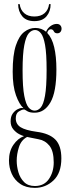

<svg xmlns="http://www.w3.org/2000/svg" viewBox="-20 -662 334 931"><path d="M149 249Q106.5 249 78.5 230Q50.5 211 37 180.8Q23.5 150.5 23.5 116.5Q23.5 71.5 45 40.2Q66.5 9 96.5 -2Q88.5 -3.5 73 -11.5Q57.5 -19.5 44.5 -35Q31.5 -50.5 31.5 -74Q31.5 -97 41.5 -111Q51.5 -125 64.2 -131.8Q77 -138.5 86 -138.5Q87.5 -138.5 90.2 -138.2Q93 -138 94 -137.5Q73.5 -155.5 57.5 -199.8Q41.5 -244 41.5 -314.5Q41.5 -395.5 57 -441.8Q72.5 -488 97.5 -507.2Q122.5 -526.5 151 -526.5Q181.5 -526.5 203.5 -508Q209 -523.5 224 -534.8Q239 -546 255 -546Q266.5 -546 272.5 -539.2Q278.5 -532.5 278.5 -523Q278.5 -513.5 273 -507Q267.5 -500.5 258 -500.5Q245.5 -500.5 241 -510.2Q236.5 -520 226.5 -520Q213.5 -520 209 -502.5Q232 -478.5 242.8 -433.2Q253.5 -388 253.5 -325.5Q253.5 -215.5 224.5 -165.5Q195.5 -115.5 148 -115.5Q126 -115.5 114.2 -121.8Q102.5 -128 100.5 -130Q99.5 -131 95.5 -131Q86.5 -131 71.5 -121.8Q56.5 -112.5 56.5 -88Q56.5 -60 79.8 -45.2Q103 -30.5 157.5 -23Q219 -15 248.2 14.5Q277.5 44 277.5 106Q277.5 177 239.2 213Q201 249 149 249ZM148 -125.5Q164 -125.5 177.2 -140.2Q190.5 -155 198.2 -197.5Q206 -240 206 -323.5Q206 -402.5 198.5 -444Q191 -485.5 178.2 -501Q165.5 -516.5 150 -516.5Q133.5 -516.5 119.8 -501Q106 -485.5 97.8 -443Q89.5 -400.5 89.5 -320.5Q89.5 -238.5 97.8 -196.8Q106 -155 119.2 -140.2Q132.5 -125.5 148 -125.5ZM149 240Q194 240 217.2 206Q240.5 172 240.5 125.5Q240.5 70 219.5 44.2Q198.5 18.5 166 13Q141 8.5 129.8 5.8Q118.5 3 111.5 2Q82.5 17.5 71.8 51.5Q61 85.5 61 117Q61 144.5 69.2 173Q77.5 201.5 96.8 220.8Q116 240 149 240ZM146.5 -559.5Q107.5 -559.5 87.8 -583.2Q68 -607 68 -642H75.5Q79 -614 97.5 -598Q116 -582 146.5 -582Q177.5 -582 196 -598Q214.5 -614 218 -642H225.5Q225.5 -607 205.8 -583.2Q186 -559.5 146.5 -559.5Z"/></svg>

Font: Imbue 100pt ExtraLight
Style: Regular
Weight: 200
Designer: Tyler Finck
Foundry: Etcetera Type Company
Version: Version 1.102; ttfautohint (v1.8.3)